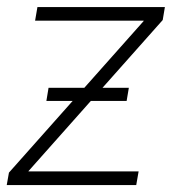

<svg xmlns="http://www.w3.org/2000/svg" viewBox="-21 -536 499 556"><path d="M-1.5 0 4.9 -36.1 395 -475.1V-476.1H80.6L87.4 -515.6H456.5L450.2 -478L61.5 -40.5V-39.6H380.4L373.5 0ZM113.3 -243.7 119.6 -281.7H352.1L345.7 -243.7Z"/></svg>

Font: Inter Display ExtraLight
Style: Italic
Weight: 200
Italic angle: -9.39999°
Designer: Rasmus Andersson
Foundry: rsms
Version: Version 4.000;git-a52131595